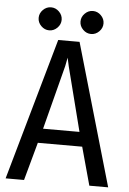

<svg xmlns="http://www.w3.org/2000/svg" viewBox="-57 -888 614 914"><g transform="rotate(5 250.0 -431.0)"><path d="M299 -694 495 -16H405L355 -198H143L93 -16H5L197 -694ZM249 -614 241 -573 162 -267H336L258 -573ZM150 -846Q172 -846 188.5 -829.5Q205 -813 205 -791Q205 -769 188.5 -752.5Q172 -736 150 -736Q128 -736 111.5 -752.5Q95 -769 95 -791Q95 -813 111.5 -829.5Q128 -846 150 -846ZM350 -846Q372 -846 388.5 -829.5Q405 -813 405 -791Q405 -769 388.5 -752.5Q372 -736 350 -736Q328 -736 311.5 -752.5Q295 -769 295 -791Q295 -813 311.5 -829.5Q328 -846 350 -846Z"/></g></svg>

Font: D2Coding ligature
Style: Regular
Weight: 400
Monospace: yes
Designer: Yong-Rak Park; Jeong-Hwan Yoon; Sang-Min Lee;
Foundry: NHN Corporation
Version: Version 1.3.2; Build 20180524